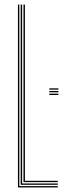

<svg xmlns="http://www.w3.org/2000/svg" viewBox="-20 -820 283 840"><path d="M58.5 0V-800H64.5V-5.8H232.8V0ZM70.5 -11.5V-800H76.8V-17.2H232.8V-11.5ZM82.8 -23.2V-800H89V-29H232.8V-23.2ZM195.8 -410.2H235.5V-404.5H195.8ZM195.8 -422H235.5V-416.2H195.8ZM195.8 -433.5H235.5V-427.8H195.8Z"/></svg>

Font: Big Shoulders Inline Display Thin ExtraLight
Style: Regular
Weight: 250
Version: Version 2.002